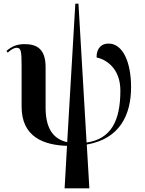

<svg xmlns="http://www.w3.org/2000/svg" viewBox="-20 -780 785 1040"><path d="M330 240H464L450 3C629 -28 690 -158 690 -308C690 -444 645 -544 568 -544C530 -544 503 -520 503 -469C554 -458 632 -411 632 -289C632 -123 580 -27 449 -8L405 -760H388L344 -10C281 -24 227 -69 227 -196V-416C227 -517 178 -541 112 -541C69 -541 40 -526 15 -504L22 -495C41 -513 59 -522 71 -521C93 -521 97 -504 97 -427V-202C97 -34 223 6 343 10Z"/></svg>

Font: Noto Serif Display SemiBold
Style: Regular
Weight: 600
Designer: Monotype Design Team
Foundry: Monotype Imaging Inc.
Version: Version 2.009